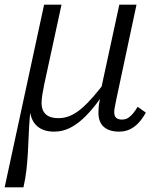

<svg xmlns="http://www.w3.org/2000/svg" viewBox="-27 -557 681 827"><path d="M206 10Q181 10 161.5 3Q142 -4 128 -18.5Q114 -33 107 -55Q100 -77 101 -108L113 -154Q105 -99 101.5 -55Q98 -11 96.5 28Q95 67 93 102Q91 137 87 173.5Q83 210 74 250H-7L163 -537H238L163 -191Q158 -166 155 -147Q152 -128 152 -112Q152 -82 170 -65Q188 -48 224 -48Q251 -48 275.5 -58.5Q300 -69 324.5 -90Q349 -111 375.5 -141.5Q402 -172 431 -211L439 -182Q411 -139 383.5 -104Q356 -69 328 -43.5Q300 -18 270 -4Q240 10 206 10ZM485 10Q458 10 438 1Q418 -8 407.5 -26Q397 -44 397 -71Q397 -83 398 -95.5Q399 -108 401.5 -120Q404 -132 406 -142L403 -149L487 -537H561L474 -129Q472 -118 470 -108.5Q468 -99 466.5 -90.5Q465 -82 465 -74Q465 -57 473.5 -49.5Q482 -42 498 -42Q514 -42 525.5 -49.5Q537 -57 547 -69.5Q557 -82 566 -97L601 -72Q587 -46 569.5 -27.5Q552 -9 531.5 0.5Q511 10 485 10Z"/></svg>

Font: Roboto Serif Light
Style: Italic
Weight: 300
Italic angle: -10°
Version: Version 1.007